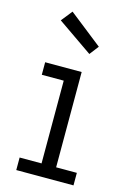

<svg xmlns="http://www.w3.org/2000/svg" viewBox="-122 -858 609 916"><g transform="rotate(15 182.5 -400.0)"><path d="M235.1 -61.9H337.4V0H54.8V-61.9H163.1V-470.6H54.8V-532.5H235.1ZM118.6 -799.6 75.1 -744.9 248.2 -625.1 282.9 -670.3Z"/></g></svg>

Font: Hepta Slab ExtraLight
Style: Regular
Weight: 200
Designer: Michael LaGattuta
Foundry: Michael LaGattuta
Version: Version 1.100